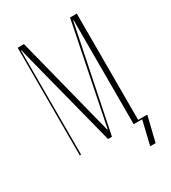

<svg xmlns="http://www.w3.org/2000/svg" viewBox="-153 -576 681 765"><g transform="rotate(-30 187.5 -193.0)"><path d="M322 0H298V-479H296L198 0H180L65 -449L58 -479H56V0H50V-495H79L196 -34H198L291 -495H322ZM311 109 337 0H315V-6H364L336 109Z"/></g></svg>

Font: Moniqa Thin Display
Style: Regular
Weight: 100
Designer: Rajesh Rajput
Foundry: Rajesh Rajput
Version: Version 1.000